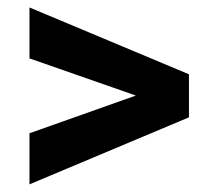

<svg xmlns="http://www.w3.org/2000/svg" viewBox="-20 -558 557 512"><path d="M342.3 -303.2 58.6 -402.3V-538.1L483.9 -359.9V-245.1L58.6 -66.4V-202.6Z"/></svg>

Font: Roboto
Style: Bold
Weight: 700
Designer: Google
Version: Version 2.134; 2016; ttfautohint (v1.6)